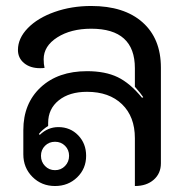

<svg xmlns="http://www.w3.org/2000/svg" viewBox="-20 -613 618 642"><path d="M58 -97V-178Q58 -267 116 -321Q174 -375 271 -375Q332 -375 373.5 -355Q415 -335 455 -286L459 -288Q452 -299 431 -323V-385Q431 -517 285 -517Q217 -517 171.5 -488Q126 -459 126 -415Q126 -398 129 -386Q124 -385 114 -385Q81 -385 60.5 -402Q40 -419 40 -446Q40 -485 73 -519Q106 -553 162.5 -573Q219 -593 285 -593Q395 -593 456.5 -538.5Q518 -484 518 -387V-67Q518 -33 494 -12Q470 9 431 9V-151Q431 -223 388 -264.5Q345 -306 271 -306Q212 -306 176.5 -277.5Q141 -249 141 -202V-192Q121 -179 110 -165L113 -162Q140 -188 175 -188Q215 -188 241.5 -160.5Q268 -133 268 -92Q268 -49 238 -20Q208 9 164 9Q119 9 88.5 -21.5Q58 -52 58 -97ZM211 -92Q211 -112 197.5 -125.5Q184 -139 164 -139Q144 -139 130.5 -125.5Q117 -112 117 -92Q117 -72 130.5 -58Q144 -44 164 -44Q184 -44 197.5 -58Q211 -72 211 -92Z"/></svg>

Font: K2D
Style: Regular
Weight: 400
Version: Version 1.000; ttfautohint (v1.6)